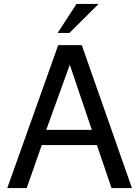

<svg xmlns="http://www.w3.org/2000/svg" viewBox="-20 -959 707 979"><path d="M474.1 -219.2H192.9L116.2 0H17.1L276.9 -729H397L652.8 0H548.8ZM448.2 -296.9 335.9 -628.9 215.8 -296.9ZM370.1 -939H482.9L334 -791H273.9Z"/></svg>

Font: SolaimanLipi
Style: Normal
Weight: 400
Designer: Solaiman Karim
Foundry: Al Mamun Sumon
Version: Version 2.000